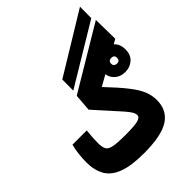

<svg xmlns="http://www.w3.org/2000/svg" viewBox="-232 -937 1061 1061"><g transform="rotate(-45 299.0 -406.5)"><path d="M262.2 4.9Q164.6 4.9 107.4 -16.6Q50.3 -38.1 25.9 -80.6Q1.5 -123 1.5 -185.5Q1.5 -217.3 5.4 -250Q9.3 -282.7 16.6 -308.6H127.9Q125 -283.2 123.5 -256.8Q122.1 -230.5 122.1 -215.3Q122.1 -184.6 130.4 -168Q138.7 -151.4 168.5 -145.3Q198.2 -139.2 262.2 -139.2Q330.6 -139.2 358.2 -146.2Q385.7 -153.3 385.7 -170.9Q385.7 -183.1 377.4 -197.3Q369.1 -211.4 350.1 -233.4Q331.1 -255.4 298.3 -291.3Q265.6 -327.1 216.3 -382.3L224.1 -482.9L595.2 -704.6L597.7 -555.2L356.4 -419.4Q420.9 -351.6 456.5 -306.2Q492.2 -260.7 506.6 -225.8Q521 -190.9 521 -153.3Q521 -73.7 460.4 -34.4Q399.9 4.9 262.2 4.9ZM231 -516.6 231.4 -603 585 -818.4 584.5 -729.5ZM507.3 -385.7Q468.8 -385.7 443.8 -409.7Q418.9 -433.6 418.9 -473.6Q418.9 -513.7 444.6 -537.6Q470.2 -561.5 507.3 -561.5Q544.9 -561.5 570.6 -538.6Q596.2 -515.6 596.2 -473.6Q596.2 -432.1 570.6 -408.9Q544.9 -385.7 507.3 -385.7ZM507.3 -451.2Q530.3 -451.2 530.3 -473.6Q530.3 -496.1 507.8 -496.1Q483.9 -496.1 483.9 -473.6Q483.9 -462.4 491 -456.8Q498 -451.2 507.3 -451.2Z"/></g></svg>

Font: Cascadia Code NF
Style: Bold
Weight: 700
Monospace: yes
Designer: Aaron Bell
Foundry: Saja Typeworks
Version: Version 2404.023; ttfautohint (v1.8.4)